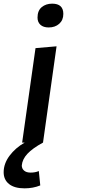

<svg xmlns="http://www.w3.org/2000/svg" viewBox="-183 -779 463 1049"><path d="M-49 250Q-2 250 37 234L29 155L28 156Q9 164 -16 164Q-39 164 -51.5 153Q-64 142 -64 125Q-61 91 -33 61Q-5 31 52 0L126 -526L11 -516L-62 0H-48Q-99 29 -131 72Q-163 115 -163 162Q-163 203 -133.5 226.5Q-104 250 -49 250ZM83 -629Q118 -629 140.5 -649Q163 -669 163 -703Q163 -759 102 -759Q68 -759 45 -740Q22 -721 22 -683Q22 -658 38 -643.5Q54 -629 83 -629Z"/></svg>

Font: Brisa Sans Medium
Style: Italic
Weight: 600
Italic angle: -8°
Designer: Dalton Maag Ltd
Foundry: Dalton Maag Ltd
Version: Version 1.101;July 10, 2019;FontCreator 11.5.0.2425 64-bit